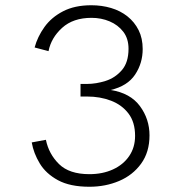

<svg xmlns="http://www.w3.org/2000/svg" viewBox="-20 -700 672 732"><path d="M321 12Q247 12 201 -13Q155 -38 131.5 -77Q108 -116 101 -157L155 -167Q166 -113 205 -74.5Q244 -36 321 -36Q371 -36 410.5 -54Q450 -72 472.5 -105Q495 -138 495 -182Q495 -234 470 -267Q445 -300 403.5 -316Q362 -332 312 -332H287V-380H312Q346 -380 382.5 -391.5Q419 -403 444.5 -432.5Q470 -462 470 -514Q470 -553 450 -579Q430 -605 398 -618.5Q366 -632 329 -632Q259 -632 217 -594Q175 -556 165 -505L112 -519Q123 -560 149.5 -597Q176 -634 220.5 -657Q265 -680 328 -680Q368 -680 403.5 -669.5Q439 -659 466 -637.5Q493 -616 508.5 -585Q524 -554 524 -513Q524 -459 495 -415.5Q466 -372 402 -357Q477 -345 513.5 -295.5Q550 -246 550 -184Q550 -120 518 -76Q486 -32 434 -10Q382 12 321 12Z"/></svg>

Font: Atkinson Hyperlegible Mono ExtraLight
Style: Regular
Weight: 200
Monospace: yes
Designer: Elliott Scott, Megan Eiswerth, Linus Boman, Theodore Petrosky, Letters from Sweden
Foundry: Applied Design Works, Letters from Sweden
Version: Version 2.001